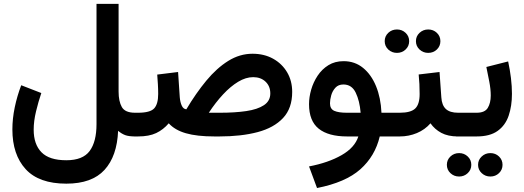

<svg xmlns="http://www.w3.org/2000/svg" viewBox="-20 -700 2690 985"><path d="M320.3 242.2Q179.7 242.2 111.6 167.7Q43.5 93.3 43.5 -36.1Q43.5 -91.3 55.7 -149.7Q67.9 -208 88.9 -262.7L191.9 -222.7Q176.8 -178.2 164.8 -128.4Q152.8 -78.6 152.8 -34.7Q152.8 40.5 192.9 81.3Q232.9 122.1 320.3 122.1Q404.8 122.1 439.9 74.7Q475.1 27.3 475.1 -63V-680.2H588.4V-230.5Q588.4 -180.2 605 -150.9Q621.6 -121.6 672.9 -121.6H687.5V0H673.8Q640.6 0 622.3 -6.8Q604 -13.7 585.9 -28.8Q580.6 101.1 516.1 171.6Q451.7 242.2 320.3 242.2Z M936 -139.2Q985.4 -222.2 1038.6 -286.4Q1091.8 -350.6 1150.9 -387.5Q1210 -424.3 1275.4 -424.3Q1335 -424.3 1380.9 -398.9Q1426.8 -373.5 1452.9 -329.3Q1479 -285.2 1479 -228.5Q1479 -144.5 1432.1 -94.5Q1385.3 -44.4 1301.5 -22.2Q1217.8 0 1106 0H1080.1Q990.2 0 933.6 -16.4Q877 -32.7 845.7 -67.4Q817.9 -34.7 781.2 -17.3Q744.6 0 688 0H668L668.5 -121.6H688Q750 -121.6 770.8 -143.8Q791.5 -166 791.5 -217.8Q791.5 -243.7 790 -268.1Q788.6 -292.5 786.6 -317.4L893.6 -330.6L902.3 -200.7Q904.3 -175.8 912.4 -158.2Q920.4 -140.6 936 -139.2ZM1278.8 -304.2Q1241.2 -304.2 1201.9 -280.5Q1162.6 -256.8 1124.3 -215.6Q1085.9 -174.3 1051.3 -121.6H1108.9Q1185.1 -121.6 1243.2 -130.1Q1301.3 -138.7 1334 -160.4Q1366.7 -182.1 1366.7 -220.7Q1366.7 -257.8 1342.3 -281Q1317.9 -304.2 1278.8 -304.2Z M1742.7 -386.2Q1800.3 -386.2 1842.5 -351.8Q1884.8 -317.4 1909.2 -257.8Q1933.6 -198.2 1937 -121.6H1981.9V0H1928.2Q1904.3 101.1 1828.6 168.5Q1752.9 235.8 1606.4 264.6L1565.4 153.8Q1664.6 134.8 1732.4 95.9Q1800.3 57.1 1818.4 0H1760.7Q1664.6 0 1615 -39.8Q1565.4 -79.6 1565.4 -165.5Q1565.4 -201.7 1576.4 -240Q1587.4 -278.3 1609.6 -311.8Q1631.8 -345.2 1665 -365.7Q1698.2 -386.2 1742.7 -386.2ZM1758.8 -121.6H1830.1Q1825.2 -182.6 1804.9 -224.6Q1784.7 -266.6 1741.7 -266.6Q1715.8 -266.6 1700.7 -250Q1685.5 -233.4 1679.2 -210.9Q1672.9 -188.5 1672.9 -169.9Q1672.9 -141.1 1695.1 -131.3Q1717.3 -121.6 1758.8 -121.6Z M2113.8 -488.8Q2113.8 -514.2 2132.3 -531.5Q2150.9 -548.8 2176.8 -548.8Q2203.1 -548.8 2221.2 -531.5Q2239.3 -514.2 2239.3 -488.8Q2239.3 -463.4 2221.2 -446Q2203.1 -428.7 2176.8 -428.7Q2150.9 -428.7 2132.3 -446Q2113.8 -463.4 2113.8 -488.8ZM1953.6 -488.8Q1953.6 -514.2 1971.9 -531.5Q1990.2 -548.8 2016.6 -548.8Q2042.5 -548.8 2060.8 -531.5Q2079.1 -514.2 2079.1 -488.8Q2079.1 -463.4 2060.8 -446Q2042.5 -428.7 2016.6 -428.7Q1990.2 -428.7 1971.9 -446Q1953.6 -463.4 1953.6 -488.8ZM1962.4 -121.6H2030.8Q2087.4 -121.6 2110.1 -143.3Q2132.8 -165 2132.8 -217.3Q2132.8 -244.1 2131.6 -269Q2130.4 -293.9 2127.9 -317.9L2234.9 -330.6L2244.1 -200.7Q2246.6 -160.2 2267.3 -140.9Q2288.1 -121.6 2330.1 -121.6H2340.3V0H2329.1Q2278.3 0 2244.1 -18.3Q2210 -36.6 2188.5 -67.4Q2160.2 -34.7 2118.7 -17.3Q2077.1 0 2030.8 0H1962.4Z M2425.3 0H2319.8V-121.6H2425.3Q2467.3 -121.6 2482.4 -146.5Q2497.6 -171.4 2497.6 -210Q2497.6 -242.7 2490.2 -281Q2482.9 -319.3 2475.1 -356.4L2586.9 -384.8Q2596.2 -341.8 2601.3 -299.6Q2606.4 -257.3 2606.4 -218.8Q2606.4 -156.2 2589.6 -106.7Q2572.8 -57.1 2533.2 -28.6Q2493.7 0 2425.3 0ZM2432.6 145.5Q2432.6 120.1 2451.2 102.8Q2469.7 85.4 2495.6 85.4Q2522 85.4 2540 102.8Q2558.1 120.1 2558.1 145.5Q2558.1 170.9 2540 188.2Q2522 205.6 2495.6 205.6Q2469.7 205.6 2451.2 188.2Q2432.6 170.9 2432.6 145.5ZM2272.5 145.5Q2272.5 120.1 2290.8 102.8Q2309.1 85.4 2335.4 85.4Q2361.3 85.4 2379.6 102.8Q2397.9 120.1 2397.9 145.5Q2397.9 170.9 2379.6 188.2Q2361.3 205.6 2335.4 205.6Q2309.1 205.6 2290.8 188.2Q2272.5 170.9 2272.5 145.5Z"/></svg>

Font: Vazirmatn RD UI SemiBold
Style: Regular
Weight: 600
Designer: Saber Rastikerdar
Foundry: Saber Rastikerdar
Version: Version 33.003